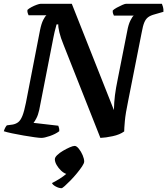

<svg xmlns="http://www.w3.org/2000/svg" viewBox="-31 -724 878 1008"><path d="M186 0Q176 0 150.5 -3.5Q125 -7 93 -12.5Q61 -18 32.5 -24Q4 -30 -11 -35Q-5 -55 5 -66L35 -70Q52 -73 64.5 -82.5Q77 -92 86.5 -115.5Q96 -139 105 -184L179 -565Q186 -600 196 -619.5Q206 -639 213 -644H119Q117 -648 114.5 -655.5Q112 -663 113 -672Q120 -679 134 -686.5Q148 -694 162 -699Q176 -704 182 -704H346L567 -146Q568 -188 572.5 -224Q577 -260 587 -308L637 -561Q643 -595 653.5 -616Q664 -637 671 -642H567Q565 -646 562.5 -653Q560 -660 561 -669Q568 -676 582.5 -684Q597 -692 611 -698Q625 -704 630 -704H819Q821 -699 824.5 -688Q828 -677 827 -662L782 -649Q759 -643 746.5 -633.5Q734 -624 726.5 -606Q719 -588 713 -554L642 -195Q628 -128 624.5 -88.5Q621 -49 621 -34Q598 -17 560.5 -9Q523 -1 496 0L303 -488Q287 -527 280.5 -555Q274 -583 275 -596H266Q265 -590 260.5 -575Q256 -560 250 -530L175 -147Q169 -120 160 -103Q151 -86 145 -79L275 -64Q277 -60 279 -51.5Q281 -43 280 -35Q260 -20 231 -10Q202 0 186 0ZM292 264Q278 264 261.5 255Q245 246 242 237Q262 227 282 214.5Q302 202 317 189Q304 185 290 172Q276 159 266.5 142.5Q257 126 257 112Q257 102 269.5 90Q282 78 300 67.5Q318 57 335 49.5Q352 42 361 42Q371 42 383 57Q395 72 403 91Q411 110 411 124Q411 133 400 149.5Q389 166 373 185.5Q357 205 339.5 223Q322 241 309 252.5Q296 264 292 264Z"/></svg>

Font: Texturina
Style: Bold Italic
Weight: 700
Italic angle: -11°
Designer: Guillermo Torres Carreño
Foundry: Omnibus-Type
Version: Version 1.002; ttfautohint (v1.8.3)